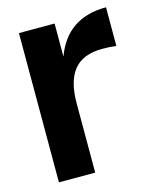

<svg xmlns="http://www.w3.org/2000/svg" viewBox="-92 -633 560 696"><g transform="rotate(-15 188.5 -284.5)"><path d="M43 -560.1H176.8V-436Q225.6 -568.8 372.1 -568.8V-423.8Q348.1 -426.8 319.8 -426.8Q247.6 -426.8 213.4 -385.3Q179.2 -343.8 179.2 -259.8V0H43Z"/></g></svg>

Font: TASA Explorer
Style: Bold
Weight: 700
Designer: Weizhong Zhang
Foundry: Local Remote
Version: Version 1.000;Glyphs 3.1.2 (3151)